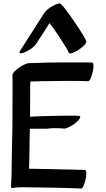

<svg xmlns="http://www.w3.org/2000/svg" viewBox="-20 -1111 625 1132"><path d="M524 -742C514 -743 504 -743 495 -743H366C299 -743 232 -742 166 -739C158 -739 150 -738 142 -738L135 -735C126 -732 117 -728 109 -723C95 -715 82 -706 71 -695L62 -686C58 -681 55 -676 53 -670C54 -657 54 -644 54 -631V-558C54 -490 53 -422 53 -354C52 -284 49 -215 49 -145C49 -102 48 -58 45 -15V-10C45 -4 49 -2 54 -2C59 -2 65 -4 68 -5C73 -6 78 -6 83 -6C93 -6 103 -7 112 -7C141 -7 171 -6 200 -6C265 -5 330 -4 396 -2L447 0C450 0 453 0 456 1C464 1 469 -8 471 -13C477 -25 481 -38 484 -50C487 -63 489 -77 489 -90C489 -94 488 -107 482 -109H470C461 -110 453 -110 444 -110C416 -111 388 -112 360 -112C294 -114 228 -115 162 -116H151C152 -140 153 -164 153 -189C153 -243 156 -298 156 -352H255L284 -355H326C335 -354 345 -355 354 -353H359C368 -353 376 -357 383 -360C398 -367 412 -375 424 -385C434 -393 444 -402 450 -413C452 -415 453 -419 453 -422C453 -425 452 -427 448 -427C440 -429 431 -429 423 -429H380C342 -429 304 -428 266 -427C231 -426 197 -426 162 -423C161 -423 159 -423 157 -422C158 -482 158 -542 158 -602C158 -612 158 -621 159 -630C166 -631 174 -631 181 -631C216 -632 251 -633 286 -633C323 -634 360 -634 397 -634C424 -634 452 -634 479 -633C485 -633 492 -633 498 -632C505 -632 510 -640 513 -645C513 -646 523 -670 526 -683C529 -696 531 -710 531 -723C531 -727 530 -741 524 -742ZM451 -934C430 -967 408 -999 385 -1031L382 -1035C369 -1053 355 -1072 338 -1088C336 -1090 334 -1091 331 -1091C329 -1091 328 -1091 326 -1090C314 -1088 302 -1082 291 -1076C271 -1065 250 -1050 238 -1030L98 -811C96 -809 95 -805 95 -802C95 -799 96 -797 100 -797H104C112 -797 122 -801 129 -804C155 -816 181 -833 196 -857C222 -896 247 -935 272 -975C279 -966 285 -957 292 -949C314 -917 336 -885 356 -852C363 -842 369 -831 376 -820L386 -799C387 -797 390 -796 393 -796C399 -796 406 -798 408 -799C421 -804 435 -811 447 -820C459 -828 471 -837 480 -848C480 -849 489 -859 489 -865C489 -866 489 -868 488 -869C485 -877 480 -886 476 -894Z"/></svg>

Font: Petaluma Script
Style: Regular
Weight: 400
Designer: Daniel Spreadbury
Foundry: Steinberg Media Technologies GmbH
Version: Version 1.10